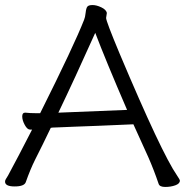

<svg xmlns="http://www.w3.org/2000/svg" viewBox="-21 -731 732 760"><path d="M482 -296Q397 -493 356 -601Q273 -416 210 -285ZM402 -680 399 -660Q399 -647 452 -520Q619 -124 680 -36Q691 -20 691 -16Q691 -4 673 2.5Q655 9 633 9Q611 9 607 -3Q588 -59 566 -109L507 -239L484 -238Q424 -235 367 -233Q310 -231 273.5 -229.5Q237 -228 213 -227Q189 -226 187 -226L180 -225Q164 -191 148 -159L118 -99Q99 -61 81 -10Q75 7 37 7Q-1 7 -1 -12Q-1 -18 3 -23.5Q7 -29 11 -36.5Q15 -44 24.5 -62Q34 -80 53.5 -116.5Q73 -153 106 -218H98Q87 -218 77 -236.5Q67 -255 67 -270Q67 -285 78 -285H80Q98 -283 119 -283H138Q273 -553 312 -653Q316 -662 318 -680.5Q320 -699 325 -705Q330 -711 345.5 -711Q361 -711 380 -702Q399 -693 402 -680Z"/></svg>

Font: ToneOZ-Pinyin-WenKai-Regular
Style: Regular
Weight: 400
Designer: Fontworks Inc.
Foundry: ToneOZ
Version: Version 0.240331